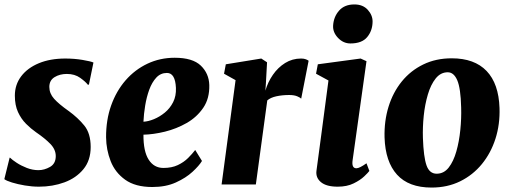

<svg xmlns="http://www.w3.org/2000/svg" viewBox="-20 -832 2310 866"><path d="M381 -450H376Q366 -463.5 341.5 -481Q317 -498.5 281.5 -498.5Q249.5 -498.5 226 -484Q202.5 -469.5 202.5 -440Q202.5 -410.5 224 -386.5Q245.5 -362.5 289.5 -331.5Q331 -301.5 360 -266Q389 -230.5 389 -169Q389 -108.5 356.2 -68.8Q323.5 -29 270.5 -9.5Q217.5 10 156 10Q124.5 10 92 4.5Q59.5 -1 34.2 -8.8Q9 -16.5 -0.5 -24L23.5 -121H25Q35 -111 55.2 -97.8Q75.5 -84.5 101.2 -74.5Q127 -64.5 153.5 -64.5Q180 -64.5 205.8 -79.2Q231.5 -94 231.5 -128Q231.5 -157.5 207.5 -182.5Q183.5 -207.5 142.5 -235.5Q119.5 -251.5 97.5 -273.5Q75.5 -295.5 61.2 -326.5Q47 -357.5 47 -400.5Q47 -450 75.5 -487.8Q104 -525.5 155.2 -546.8Q206.5 -568 274.5 -568Q315 -568 352.2 -561.8Q389.5 -555.5 401.5 -550Z M891 -106Q878 -84.5 848.2 -57Q818.5 -29.5 773.2 -9Q728 11.5 667 11.5Q590.5 11.5 544.8 -21.2Q499 -54 479 -105.5Q459 -157 458.5 -212.5Q458 -290.5 481.2 -356Q504.5 -421.5 546.5 -469.8Q588.5 -518 645.2 -544.8Q702 -571.5 768 -571.5Q849 -571.5 885.8 -536Q922.5 -500.5 924 -448.5Q925.5 -388 896.8 -345.8Q868 -303.5 822 -277.2Q776 -251 724 -238.2Q672 -225.5 627 -224.5Q626.5 -149.5 650.5 -112Q674.5 -74.5 717 -74.5Q755 -74.5 782.2 -87.5Q809.5 -100.5 828.5 -119.5Q847.5 -138.5 860.5 -155.5ZM733 -503Q704.5 -503 685 -482Q665.5 -461 653.2 -427.5Q641 -394 634.8 -355.8Q628.5 -317.5 627 -283Q648.5 -284 674.2 -294.5Q700 -305 723.2 -324Q746.5 -343 760.8 -371Q775 -399 773.5 -435.5Q770.5 -503 733 -503Z M1177 -423Q1188 -461.5 1210.8 -494.5Q1233.5 -527.5 1266 -547.8Q1298.5 -568 1338 -568Q1351 -568 1359.8 -564.5Q1368.5 -561 1372 -558L1338.5 -387Q1335.5 -391 1321.5 -397.2Q1307.5 -403.5 1284 -403.5Q1254 -403.5 1227 -397.8Q1200 -392 1185.5 -379L1134 0H979.5L1042.5 -470.5L990.5 -499.5L998.5 -542L1158.5 -568L1184.5 -551L1179.5 -459.5Z M1503 10Q1452 10 1427.5 -10.5Q1403 -31 1407.5 -62.5Q1415.5 -120.5 1429.2 -224.8Q1443 -329 1461.5 -469L1405.5 -499.5L1413.5 -542L1606.5 -568L1633 -556L1570.5 -110Q1565 -73 1587.5 -73Q1601.5 -73 1633 -95.5L1646 -61Q1640.5 -53.5 1622.8 -36.5Q1605 -19.5 1575 -4.8Q1545 10 1503 10ZM1560.5 -636Q1528.5 -636 1504.5 -661.2Q1480.5 -686.5 1482.5 -717Q1485 -756.5 1509.5 -784.2Q1534 -812 1578.5 -812Q1617 -812 1639 -787.5Q1661 -763 1660.5 -734Q1660 -693.5 1636.2 -664.8Q1612.5 -636 1560.5 -636Z M2017.5 -569Q2120 -569 2174.8 -511.8Q2229.5 -454.5 2233 -345Q2235.5 -271.5 2214.8 -206.5Q2194 -141.5 2153.5 -92Q2113 -42.5 2055.5 -14.2Q1998 14 1926.5 14Q1823.5 14 1770.8 -44.2Q1718 -102.5 1714.5 -212Q1712.5 -286 1732.5 -350.8Q1752.5 -415.5 1792.2 -464.5Q1832 -513.5 1889 -541.2Q1946 -569 2017.5 -569ZM1999.5 -506Q1967.5 -506 1945.2 -478.2Q1923 -450.5 1909.8 -405.8Q1896.5 -361 1891.2 -309.5Q1886 -258 1887.5 -210Q1890.5 -123.5 1903.8 -86Q1917 -48.5 1949.5 -48.5Q1982 -48.5 2003.8 -76.2Q2025.5 -104 2038.2 -148.8Q2051 -193.5 2056.2 -245.8Q2061.5 -298 2060 -347Q2058 -433.5 2042.5 -469.8Q2027 -506 1999.5 -506Z"/></svg>

Font: Merriweather Black
Style: Italic
Weight: 900
Italic angle: -7.8°
Designer: Eben Sorkin
Foundry: Eben Sorkin
Version: Version 2.200;gftools[0.9.31]